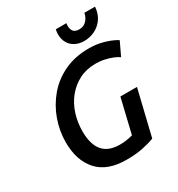

<svg xmlns="http://www.w3.org/2000/svg" viewBox="-214 -1052 1113 1203"><g transform="rotate(-30 342.5 -451.0)"><path d="M349 14Q210 14 141 -62.5Q72 -139 72 -271Q72 -353 100 -431Q128 -509 181 -572Q234 -635 312 -672Q390 -709 489 -709Q533 -709 568.5 -701.5Q604 -694 633.5 -682.5Q663 -671 685 -657L639 -560Q624 -571 599.5 -581Q575 -591 544.5 -598Q514 -605 479 -605Q413 -605 361 -578.5Q309 -552 272 -506.5Q235 -461 216 -402Q197 -343 197 -278Q197 -184 237 -136.5Q277 -89 360 -89Q385 -89 408.5 -92.5Q432 -96 453 -102L512 -349H632L553 -21Q518 -7 467 3.5Q416 14 349 14ZM490 -763Q456 -763 428 -777Q400 -791 384 -818Q368 -845 368 -882Q368 -890 369 -898.5Q370 -907 372 -916H449Q448 -911 447.5 -906.5Q447 -902 447 -897Q447 -871 459.5 -856.5Q472 -842 500 -842Q524 -842 540 -853Q556 -864 566 -881Q576 -898 579 -916H656Q652 -865 627.5 -831Q603 -797 567 -780Q531 -763 490 -763Z"/></g></svg>

Font: Ubuntu Sans SemiBold
Style: Italic
Weight: 600
Italic angle: -13.5°
Designer: Dalton Maag Ltd
Foundry: Dalton Maag Ltd
Version: Version 1.006